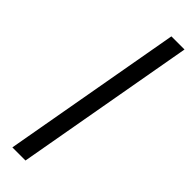

<svg xmlns="http://www.w3.org/2000/svg" viewBox="-250 -722 724 724"><g transform="rotate(45 112.0 -360.0)"><path d="M26 0 154 -720H224L96 0Z"/></g></svg>

Font: DM Sans 18pt Light
Style: Italic
Weight: 300
Italic angle: -10°
Designer: Colophon Foundry, Jonny Pinhorn
Foundry: Colophon Foundry
Version: Version 4.004;gftools[0.9.30]